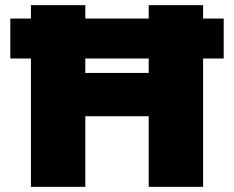

<svg xmlns="http://www.w3.org/2000/svg" viewBox="-20 -725 908 745"><path d="M848 -498H768V0H557V-274H311V0H100V-498H20V-653H100V-705H311V-653H557V-705H768V-653H848ZM557 -498H311V-442H557Z"/></svg>

Font: Nunito Sans Heavy
Style: Regular
Weight: 400
Designer: Vernon Adams
Foundry: Vernon Adams
Version: Version 2.500